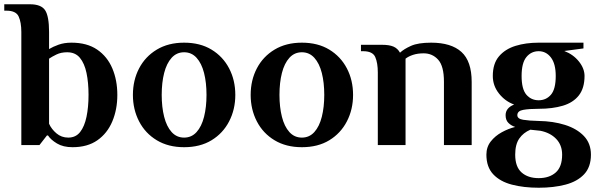

<svg xmlns="http://www.w3.org/2000/svg" viewBox="-40 -680 2809 900"><path d="M300 10Q256 10 227 -7.5Q198 -25 185 -45H180L145 0H60V-530Q60 -575 47.5 -602.5Q35 -630 -10 -630H-20V-660H100Q153 -660 171.5 -632Q190 -604 190 -530V-450Q208 -461 234.5 -470.5Q261 -480 295 -480Q368 -480 415.5 -447.5Q463 -415 486.5 -359.5Q510 -304 510 -235Q510 -167 486.5 -111Q463 -55 416.5 -22.5Q370 10 300 10ZM280 -35Q315 -35 335.5 -61Q356 -87 365.5 -132.5Q375 -178 375 -235Q375 -293 365.5 -338Q356 -383 334.5 -409Q313 -435 275 -435Q246 -435 224.5 -424.5Q203 -414 190 -405V-100Q201 -75 224.5 -55Q248 -35 280 -35Z M823 10Q749 10 695 -22.5Q641 -55 612 -111Q583 -167 583 -235Q583 -304 612 -359.5Q641 -415 695 -447.5Q749 -480 823 -480Q898 -480 951.5 -447.5Q1005 -415 1034 -359.5Q1063 -304 1063 -235Q1063 -167 1034 -111Q1005 -55 951.5 -22.5Q898 10 823 10ZM823 -35Q858 -35 881.5 -61Q905 -87 916.5 -132.5Q928 -178 928 -235Q928 -293 916.5 -338Q905 -383 881.5 -409Q858 -435 823 -435Q788 -435 764.5 -409Q741 -383 729.5 -338Q718 -293 718 -235Q718 -178 729.5 -132.5Q741 -87 764.5 -61Q788 -35 823 -35Z M1375 10Q1301 10 1247 -22.5Q1193 -55 1164 -111Q1135 -167 1135 -235Q1135 -304 1164 -359.5Q1193 -415 1247 -447.5Q1301 -480 1375 -480Q1450 -480 1503.5 -447.5Q1557 -415 1586 -359.5Q1615 -304 1615 -235Q1615 -167 1586 -111Q1557 -55 1503.5 -22.5Q1450 10 1375 10ZM1375 -35Q1410 -35 1433.5 -61Q1457 -87 1468.5 -132.5Q1480 -178 1480 -235Q1480 -293 1468.5 -338Q1457 -383 1433.5 -409Q1410 -435 1375 -435Q1340 -435 1316.5 -409Q1293 -383 1281.5 -338Q1270 -293 1270 -235Q1270 -178 1281.5 -132.5Q1293 -87 1316.5 -61Q1340 -35 1375 -35Z M1731 0V-340Q1731 -385 1719 -412.5Q1707 -440 1662 -440H1652V-470H1751Q1785 -470 1804.5 -461.5Q1824 -453 1835 -433Q1853 -450 1886.5 -465Q1920 -480 1981 -480Q2075 -480 2123 -436.5Q2171 -393 2171 -296V0H2041V-297Q2041 -370 2014 -400Q1987 -430 1946 -430Q1918 -430 1896.5 -423Q1875 -416 1861 -405V0Z M2485 200Q2415 200 2359.5 185.5Q2304 171 2272 137Q2240 103 2240 45Q2240 9 2260.5 -17Q2281 -43 2312 -60Q2343 -77 2375 -85Q2356 -91 2343 -104Q2330 -117 2330 -140Q2330 -174 2370 -190Q2328 -205 2299 -241.5Q2270 -278 2270 -324Q2270 -382 2299 -416Q2328 -450 2376.5 -465Q2425 -480 2485 -480H2695V-453L2605 -441Q2647 -425 2673.5 -392Q2700 -359 2700 -324Q2700 -267 2673.5 -233Q2647 -199 2598.5 -184.5Q2550 -170 2485 -170Q2440 -170 2412.5 -165Q2385 -160 2385 -140Q2385 -123 2412.5 -118.5Q2440 -114 2485 -113Q2553 -112 2608.5 -94.5Q2664 -77 2697 -42.5Q2730 -8 2730 45Q2730 103 2698 137Q2666 171 2610.5 185.5Q2555 200 2485 200ZM2485 -210Q2520 -210 2542.5 -236Q2565 -262 2565 -324Q2565 -381 2542.5 -410.5Q2520 -440 2485 -440Q2450 -440 2427.5 -412.5Q2405 -385 2405 -324Q2405 -262 2427.5 -236Q2450 -210 2485 -210ZM2485 155Q2535 155 2565 128.5Q2595 102 2595 45Q2595 0 2567 -29Q2539 -58 2493 -67L2446 -72Q2413 -58 2394 -30.5Q2375 -3 2375 45Q2375 102 2405 128.5Q2435 155 2485 155Z"/></svg>

Font: El Messiri
Style: Bold
Weight: 700
Designer: Mohamed Gaber
Foundry: Kief Type Foundry
Version: Version 2.020; ttfautohint (v1.8.3)